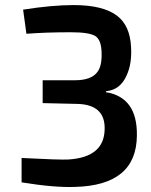

<svg xmlns="http://www.w3.org/2000/svg" viewBox="-20 -723 595 756"><path d="M71 -685Q184 -703 270 -703Q386 -703 441 -661Q492 -622 496 -538Q500 -473 479 -427Q454 -369 398 -364L397 -360Q521 -340 519 -190Q518 7 275 13Q193 16 65 -5V-101Q217 -93 250 -95Q389 -104 392 -212Q396 -313 280 -314L148 -317V-407H275Q339 -407 363 -439Q382 -463 380 -516Q379 -564 357 -580Q334 -596 259 -596Q160 -596 84 -590Z"/></svg>

Font: Taylor Sans Upright Semi Bold
Style: Regular
Weight: 600
Italic angle: -8°
Designer: Natanael Gama
Version: Version 1.001 September 8, 2015